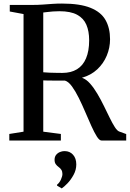

<svg xmlns="http://www.w3.org/2000/svg" viewBox="-20 -770 713 1052"><path d="M31 0V-36L109 -48.5V-693L33.5 -707V-743H158.5Q188 -743 215 -745Q242 -747 267.5 -748.8Q293 -750.5 319.5 -750.5Q418 -750.5 475.8 -727.2Q533.5 -704 558.2 -660.2Q583 -616.5 583 -555Q583 -508.5 565 -465.2Q547 -422 512.8 -390Q478.5 -358 429 -344Q452.5 -336 473.5 -312.2Q494.5 -288.5 513.5 -256.2Q532.5 -224 549.2 -189.8Q566 -155.5 581 -124.8Q596 -94 609 -73.8Q622 -53.5 633 -49.5L671.5 -35.5V0H536.5Q524.5 0 510.5 -22.2Q496.5 -44.5 480.5 -80Q464.5 -115.5 447.2 -156Q430 -196.5 411.5 -233.8Q393 -271 374 -297Q355 -323 335.5 -328.5Q324.5 -328.5 307.5 -328.5Q290.5 -328.5 272.5 -328.5Q254.5 -328.5 239.5 -328.8Q224.5 -329 217 -329.5V-48.5L313.5 -36V0ZM321.5 -370.5Q369 -370.5 401.8 -390.5Q434.5 -410.5 451.5 -450.5Q468.5 -490.5 468.5 -549Q468.5 -599 453.2 -634.5Q438 -670 402.5 -689.2Q367 -708.5 305.5 -708.5Q286 -708.5 269.8 -707.2Q253.5 -706 240.5 -704.2Q227.5 -702.5 217 -701.5V-374Q231 -372.5 251.5 -371.8Q272 -371 291.5 -370.8Q311 -370.5 321.5 -370.5ZM398 131Q398 161 383.2 188Q368.5 215 349.8 234.5Q331 254 318.5 262H317.5L292.5 247V242Q306 231.5 314 213.5Q322 195.5 322 183.5Q322 170 316.5 161Q311 152 300.5 144.5Q292 138.5 285.5 129.5Q279 120.5 279 105.5Q279 89 287.5 78.5Q296 68 308.5 63Q321 58 331.5 58H334.5Q362.5 58 380.2 77.8Q398 97.5 398 131Z"/></svg>

Font: Merriweather 72pt
Style: Regular
Weight: 400
Version: Version 2.100